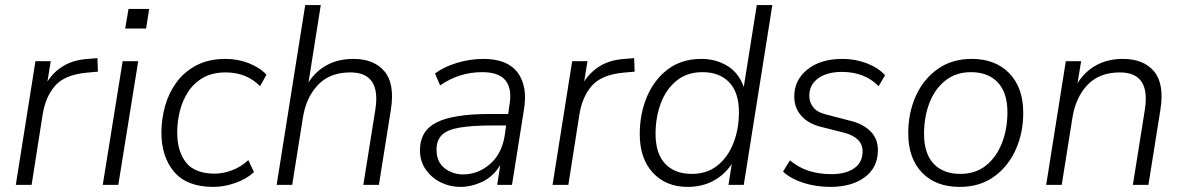

<svg xmlns="http://www.w3.org/2000/svg" viewBox="-20 -725 4641 753"><path d="M42 0 119 -485H179L166 -405Q189 -442 228 -466Q267 -490 325 -494L362 -497L364 -444L320 -440Q234 -432 196 -388.5Q158 -345 147 -274L104 0Z M471 -613 484 -690H565L553 -613ZM383 0 461 -485H522L444 0Z M817 8Q713 8 663 -51Q613 -110 613 -205Q613 -258 627.5 -309.5Q642 -361 672.5 -402.5Q703 -444 751 -469Q799 -494 865 -494Q913 -494 956 -477Q999 -460 1025 -432L1000 -387Q947 -441 865 -441Q814 -441 778 -421Q742 -401 719 -366.5Q696 -332 685.5 -290Q675 -248 675 -205Q675 -132 709.5 -88Q744 -44 823 -44Q854 -44 889.5 -57Q925 -70 954 -97L976 -50Q947 -23 903 -7.5Q859 8 817 8Z M1065 0 1177 -705H1238L1190 -402Q1218 -446 1262.5 -470Q1307 -494 1366 -494Q1447 -494 1488 -445Q1529 -396 1513 -295L1466 0H1405L1452 -295Q1475 -441 1354 -441Q1274 -441 1227.5 -392.5Q1181 -344 1168 -264L1126 0Z M1785 8Q1744 8 1708 -10Q1672 -28 1649.5 -60.5Q1627 -93 1627 -136Q1627 -212 1692.5 -245Q1758 -278 1902 -278H1973L1978 -313Q1989 -376 1963 -409Q1937 -442 1871 -442Q1781 -442 1706 -390L1686 -437Q1721 -463 1772.5 -478.5Q1824 -494 1876 -494Q1970 -494 2010 -440.5Q2050 -387 2035 -296L1988 0H1930L1942 -78Q1916 -34 1873 -13Q1830 8 1785 8ZM1796 -41Q1854 -41 1900.5 -80.5Q1947 -120 1959 -191L1965 -233H1916Q1831 -233 1782 -224.5Q1733 -216 1712.5 -195Q1692 -174 1692 -139Q1692 -90 1723.5 -65.5Q1755 -41 1796 -41Z M2147 0 2224 -485H2284L2271 -405Q2294 -442 2333 -466Q2372 -490 2430 -494L2467 -497L2469 -444L2425 -440Q2339 -432 2301 -388.5Q2263 -345 2252 -274L2209 0Z M2677 8Q2592 8 2540.5 -47.5Q2489 -103 2489 -199Q2489 -278 2517 -345Q2545 -412 2599 -453Q2653 -494 2731 -494Q2787 -494 2832 -467Q2877 -440 2897 -384L2948 -705H3009L2897 0H2837L2850 -82Q2822 -40 2778 -16Q2734 8 2677 8ZM2693 -43Q2753 -43 2794 -76Q2835 -109 2856.5 -164Q2878 -219 2878 -285Q2878 -362 2840 -402Q2802 -442 2735 -442Q2675 -442 2634 -409Q2593 -376 2572 -321Q2551 -266 2551 -200Q2551 -123 2588.5 -83Q2626 -43 2693 -43Z M3237 8Q3180 8 3130.5 -8Q3081 -24 3051 -52L3078 -96Q3113 -67 3153.5 -54.5Q3194 -42 3240 -42Q3297 -42 3330 -65Q3363 -88 3363 -131Q3363 -159 3344.5 -177Q3326 -195 3293 -204L3198 -228Q3150 -240 3122.5 -271Q3095 -302 3095 -347Q3095 -411 3146.5 -452.5Q3198 -494 3284 -494Q3335 -494 3380 -476.5Q3425 -459 3451 -430L3426 -387Q3371 -443 3282 -443Q3224 -443 3189 -418Q3154 -393 3154 -349Q3154 -323 3170 -303.5Q3186 -284 3220 -276L3316 -251Q3365 -239 3394 -210Q3423 -181 3423 -136Q3423 -68 3371.5 -30Q3320 8 3237 8Z M3744 8Q3650 8 3596 -48Q3542 -104 3542 -203Q3542 -282 3571.5 -348Q3601 -414 3657 -454Q3713 -494 3791 -494Q3884 -494 3938.5 -437.5Q3993 -381 3993 -283Q3993 -203 3963 -137Q3933 -71 3877.5 -31.5Q3822 8 3744 8ZM3746 -43Q3806 -43 3847 -76Q3888 -109 3909.5 -164Q3931 -219 3931 -285Q3931 -362 3893 -402Q3855 -442 3788 -442Q3729 -442 3687.5 -409Q3646 -376 3625 -321Q3604 -266 3604 -200Q3604 -123 3641.5 -83Q3679 -43 3746 -43Z M4083 0 4160 -485H4220L4206 -399Q4234 -444 4279 -469Q4324 -494 4384 -494Q4465 -494 4506 -445Q4547 -396 4531 -295L4484 0H4423L4470 -295Q4493 -441 4372 -441Q4292 -441 4245.5 -392.5Q4199 -344 4186 -264L4144 0Z"/></svg>

Font: Nunito Sans Light
Style: Italic
Weight: 300
Italic angle: -9°
Designer: Vernon Adams
Foundry: Vernon Adams
Version: Version 3.006; ttfautohint (v1.8.3)